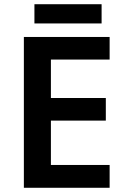

<svg xmlns="http://www.w3.org/2000/svg" viewBox="-20 -889 598 909"><path d="M499 0H93V-714H499V-607H221V-425H481V-318H221V-108H499ZM461 -869V-778H143V-869Z"/></svg>

Font: Noto Sans Tangsa SemiBold
Style: Regular
Weight: 600
Version: Version 1.504